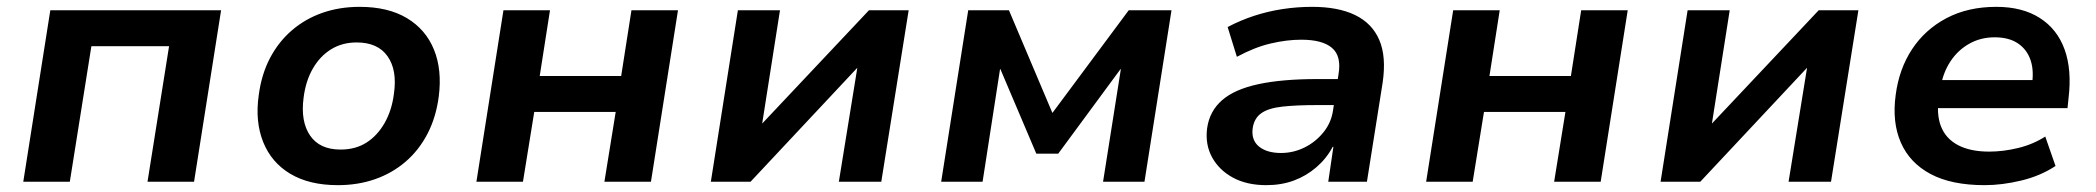

<svg xmlns="http://www.w3.org/2000/svg" viewBox="-20 -531 6125 561"><path d="M48 0 127 -501H626L547 0H411L474 -396H247L184 0Z M967 10Q884 10 828.5 -23Q773 -56 749 -116Q725 -176 736 -253Q744 -314 769 -361.5Q794 -409 833 -442.5Q872 -476 922 -493.5Q972 -511 1031 -511Q1114 -511 1169 -478Q1224 -445 1248 -386Q1272 -327 1262 -249Q1254 -188 1229 -140Q1204 -92 1165 -58.5Q1126 -25 1076 -7.5Q1026 10 967 10ZM975 -94Q1019 -94 1051 -114.5Q1083 -135 1104 -172Q1125 -209 1131 -257Q1141 -326 1112.5 -366.5Q1084 -407 1022 -407Q980 -407 947.5 -387Q915 -367 894 -330.5Q873 -294 867 -245Q858 -176 886 -135Q914 -94 975 -94Z M1372 0 1451 -501H1587L1557 -309H1795L1825 -501H1961L1882 0H1746L1779 -204H1541L1508 0Z M2057 0 2136 -501H2259L2207 -170L2519 -501H2635L2555 0H2431L2485 -333L2173 0Z M2730 0 2809 -501H2928L3055 -201L3278 -501H3403L3324 0H3203L3255 -329H3254L3072 -82H3008L2903 -329H2902L2851 0Z M3680 10Q3623 10 3582.5 -12Q3542 -34 3521.5 -71.5Q3501 -109 3507 -156Q3514 -206 3550.5 -238Q3587 -270 3656.5 -285Q3726 -300 3829 -300H3907L3896 -224H3829Q3768 -224 3727 -219.5Q3686 -215 3665 -200Q3644 -185 3640 -155Q3636 -121 3659 -102.5Q3682 -84 3723 -84Q3759 -84 3791.5 -100Q3824 -116 3847 -144.5Q3870 -173 3875 -209L3891 -314Q3900 -367 3872 -391Q3844 -415 3782 -415Q3740 -415 3693 -404Q3646 -393 3594 -365L3567 -452Q3605 -472 3645 -485Q3685 -498 3727.5 -504.5Q3770 -511 3814 -511Q3890 -511 3939.5 -487Q3989 -463 4010 -414.5Q4031 -366 4020 -290L3974 0H3861L3876 -102H3874Q3856 -68 3826.5 -42.5Q3797 -17 3760.5 -3.5Q3724 10 3680 10Z M4147 0 4226 -501H4362L4332 -309H4570L4600 -501H4736L4657 0H4521L4554 -204H4316L4283 0Z M4832 0 4911 -501H5034L4982 -170L5294 -501H5410L5330 0H5206L5260 -333L4948 0Z M5779 10Q5682 10 5621 -22.5Q5560 -55 5534 -114.5Q5508 -174 5519 -254Q5529 -330 5567 -387.5Q5605 -445 5667.5 -478Q5730 -511 5813 -511Q5889 -511 5940 -478.5Q5991 -446 6012.5 -386.5Q6034 -327 6024 -244L6021 -215H5620L5632 -297H5934L5916 -276Q5924 -322 5913.5 -354Q5903 -386 5876.5 -404Q5850 -422 5808 -422Q5767 -422 5733.5 -403Q5700 -384 5678.5 -351Q5657 -318 5650 -275L5646 -252Q5637 -199 5651 -162.5Q5665 -126 5701 -107Q5737 -88 5792 -88Q5833 -88 5876.5 -98.5Q5920 -109 5956 -132L5986 -46Q5942 -17 5886 -3.5Q5830 10 5779 10Z"/></svg>

Font: Nunito Sans 7pt
Style: Bold Italic
Weight: 700
Italic angle: -9°
Version: Version 3.101;gftools[0.9.27]